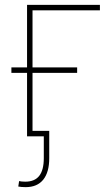

<svg xmlns="http://www.w3.org/2000/svg" viewBox="-20 -561 450 790"><path d="M391.1 -541V-518.6H113.8V0H91.3V-541ZM26.9 -261.2V-283.7H297.4V-261.2ZM85.4 209Q76.7 209 68.6 208.3Q60.5 207.5 55.2 206.5L58.6 184.1Q62.5 185.1 69.3 185.8Q76.2 186.5 84 186.5Q122.6 186.5 141.4 162.6Q160.2 138.7 160.2 89.8V0H107.4V-22.5H182.6V89.8Q182.6 147.5 158 178.2Q133.3 209 85.4 209Z"/></svg>

Font: Inter 17pt Thin
Style: Regular
Weight: 250
Version: Version 4.001;git-66647c0bb